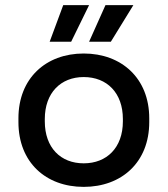

<svg xmlns="http://www.w3.org/2000/svg" viewBox="-20 -716 655 750"><path d="M307 14C455 14 563 -82 563 -239V-254C563 -410 455 -507 307 -507C159 -507 52 -410 52 -254V-239C52 -82 159 14 307 14ZM155 -242V-251C155 -353 217 -415 307 -415C398 -415 460 -353 460 -251V-242C460 -139 397 -78 307 -78C217 -78 155 -139 155 -242ZM174 -553H258L328 -696H227ZM328 -553H413L501 -696H392Z"/></svg>

Font: Meta Space Medium
Style: Regular
Weight: 500
Designer: Meta Pool / Florian Karsten
Foundry: Meta Pool / Florian Karsten
Version: Version 2.000;Glyphs 3.1.1 (3137)